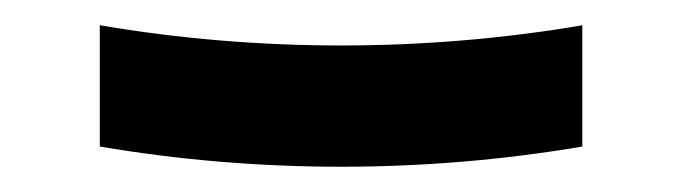

<svg xmlns="http://www.w3.org/2000/svg" viewBox="-20 -408 540 152"><path d="M250 -276Q202 -276 154 -280Q106 -284 59 -292V-388Q106 -380 154 -376Q202 -372 250 -372Q298 -372 346 -376Q394 -380 441 -388V-292Q394 -284 346 -280Q298 -276 250 -276Z"/></svg>

Font: Iosevka Fixed
Style: Bold
Weight: 700
Monospace: yes
Designer: Belleve Invis
Foundry: Belleve Invis
Version: Version 32.3.0